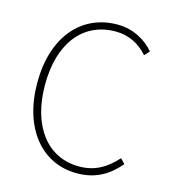

<svg xmlns="http://www.w3.org/2000/svg" viewBox="-111 -831 842 936"><g transform="rotate(15 309.5 -363.0)"><path d="M362 13C456 13 520 -26 575 -90L552 -114C497 -53 440 -22 364 -22C202 -22 101 -157 101 -365C101 -573 202 -704 368 -704C436 -704 491 -673 530 -628L553 -653C516 -697 452 -739 368 -739C184 -739 62 -594 62 -365C62 -136 183 13 362 13Z"/></g></svg>

Font: Noto Sans CJK SC Thin
Style: Regular
Weight: 100
Designer: Ryoko NISHIZUKA 西塚涼子 (kana, bopomofo & ideographs); Paul D. Hunt (Latin, Greek & Cyrillic); Sandoll Communications 산돌커뮤니
Foundry: Adobe
Version: Version 2.004;hotconv 1.0.118;makeotfexe 2.5.65603